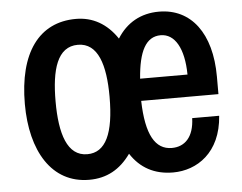

<svg xmlns="http://www.w3.org/2000/svg" viewBox="-45 -603 838 666"><g transform="rotate(-5 374.5 -270.0)"><path d="M712 -308C712 -459 643 -550 531 -550C468 -550 418 -522 385 -469C349 -523 300 -550 242 -550C113 -550 40 -449 40 -271C40 -108 109 10 240 10C301 10 348 -16 385 -68C418 -17 467 10 532 10C615 10 699 -44 708 -172H614C612 -106 580 -75 535 -75C477 -75 446 -129 443 -247H712ZM446 -324C453 -418 478 -468 530 -468C579 -468 610 -416 611 -324ZM241 -79C171 -79 147 -158 147 -271C147 -381 169 -460 241 -460C311 -460 335 -382 335 -271C335 -143 305 -79 241 -79Z"/></g></svg>

Font: Kathrein 67 Medium Condensed
Style: Regular
Weight: 500
Width: 3
Designer: Lazydogs Typefoundry, based on Open Sans by Ascender Corporation
Foundry: Lazydogs Typefoundry
Version: Version 1.003;PS 001.003;hotconv 1.0.88;makeotf.lib2.5.64775